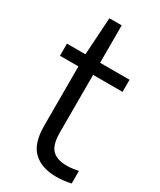

<svg xmlns="http://www.w3.org/2000/svg" viewBox="-192 -804 731 878"><g transform="rotate(30 174.0 -365.0)"><path d="M264 9.5Q186.5 9.5 143.2 -31.2Q100 -72 100 -164V-478.5H2.5V-542.5H100L112.5 -740H177.5V-542.5H333V-478.5H177.5V-175.5Q177.5 -110 202.8 -84.2Q228 -58.5 280 -58.5Q306 -58.5 341 -66V0.5Q302.5 9.5 264 9.5Z"/></g></svg>

Font: Encode Sans SmCnd
Style: Regular
Weight: 400
Width: 4
Designer: Multiple Designers
Foundry: Impallari Type
Version: Version 3.002; ttfautohint (v1.8.3) -l 8 -r 50 -G 200 -x 14 